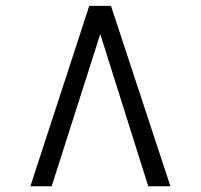

<svg xmlns="http://www.w3.org/2000/svg" viewBox="-20 -768 684 654"><path d="M358 -748 560.5 -133.5H485L321.5 -652L156 -133.5H83.5L284 -748Z"/></svg>

Font: Merriweather 60pt
Style: Regular
Weight: 400
Version: Version 2.100